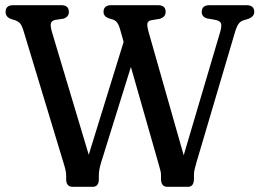

<svg xmlns="http://www.w3.org/2000/svg" viewBox="-20 -720 1000 740"><path d="M757.5 -674Q757.5 -700 787.5 -700H930Q960 -700 960 -674Q960 -656.5 937.5 -647.5L918 -641.5Q906 -637.5 898.8 -627Q891.5 -616.5 884.5 -592L737.5 -95Q733 -79.5 730.2 -68Q727.5 -56.5 727.5 -46V-31Q727.5 0 704.5 0H625Q600.5 0 600.5 -31V-45Q600.5 -54 598.5 -61.5Q596.5 -69 592 -85.5L484.5 -462L370 -94.5Q361 -65.5 361 -45.5V-29.5Q361 0 337 0H260Q235 0 235 -29.5V-44Q235 -58.5 227.5 -83.5L69 -606.5Q64 -622 57.8 -629.2Q51.5 -636.5 41 -641L22 -647Q1.5 -655 1.5 -674Q1.5 -700 31 -700H216Q245.5 -700 245.5 -674Q245.5 -655 224.5 -648L191.5 -643Q178.5 -639.5 176 -629.5Q173.5 -619.5 181 -594L322 -123.5L456.5 -558.5L443 -606.5Q437.5 -625.5 431 -633.5Q424.5 -641.5 415.5 -644.5L399 -649.5Q379 -657 379 -674Q379 -700 409 -700H588.5Q618.5 -700 618.5 -674Q618.5 -655 596 -647.5L562.5 -642Q550 -639 548 -629.8Q546 -620.5 553.5 -594L688 -121.5L828.5 -596.5Q835 -619 832 -629Q829 -639 812 -643L778 -649Q757.5 -655 757.5 -674Z"/></svg>

Font: Fraunces 144pt SuperSoft
Style: Regular
Weight: 400
Version: Version 1.000;[b76b70a41]